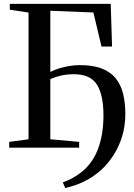

<svg xmlns="http://www.w3.org/2000/svg" viewBox="-20 -763 694 992"><path d="M317 208.5 304.5 179Q323.5 173 348.5 160.2Q373.5 147.5 399.2 127.5Q425 107.5 445.5 81Q469 50.5 484.2 12Q499.5 -26.5 507 -71.2Q514.5 -116 514.5 -164.5Q515 -271.5 481 -325.5Q447 -379.5 362 -379.5Q327.5 -379.5 298.5 -373.2Q269.5 -367 240 -354.5V-43.5L389 -30V0H27.5V-30L127.5 -43.5V-698L30.5 -713V-743H552L559 -522.5H504.5L462.5 -698.5L240 -707.5V-391.5Q263 -403 289.2 -410.8Q315.5 -418.5 341.5 -422.5Q367.5 -426.5 389 -426.5Q460 -427 506.2 -408.8Q552.5 -390.5 579 -356.8Q605.5 -323 616.5 -276.8Q627.5 -230.5 627.5 -174Q627.5 -111.5 611 -58.2Q594.5 -5 567.2 37.5Q540 80 506.5 111.5Q472.5 142.5 438.2 162Q404 181.5 373 192.2Q342 203 317 208.5Z"/></svg>

Font: Merriweather 96pt
Style: Regular
Weight: 400
Version: Version 2.100